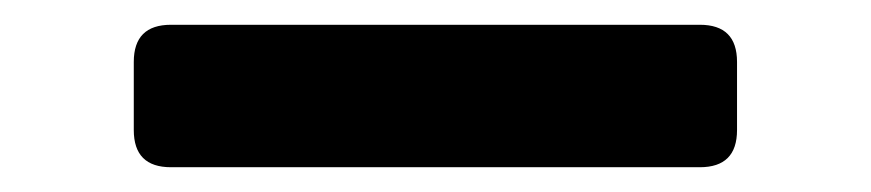

<svg xmlns="http://www.w3.org/2000/svg" viewBox="-20 -20 703 155"><path d="M118 115Q88 115 88 85V30Q88 0 118 0H545Q575 0 575 30V85Q575 115 545 115Z"/></svg>

Font: Pitagon Sans Text
Style: Bold
Weight: 700
Designer: Travis Tran
Foundry: Pitagon
Version: Version 1.001; ttfautohint (v1.8.4.7-5d5b);gftools[0.9.26]